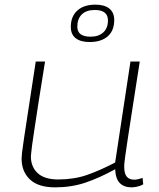

<svg xmlns="http://www.w3.org/2000/svg" viewBox="-20 -797 687 827"><path d="M217 10Q145 10 109 -24Q73 -58 73 -114Q73 -122 75 -140.5Q77 -159 83.5 -201.5Q90 -244 102 -323Q114 -402 134 -532H174Q156 -422 145 -350Q134 -278 127.5 -235Q121 -192 118 -170Q115 -148 114.5 -138.5Q114 -129 113 -124Q113 -78 142.5 -51Q172 -24 231 -24Q298 -24 353.5 -43Q409 -62 476 -97L542 -532H582Q563 -408 550 -326.5Q537 -245 530 -197Q523 -149 519.5 -125Q516 -101 515.5 -92.5Q515 -84 515 -80Q515 -49 526 -36Q537 -23 559 -23Q564 -23 574 -25Q584 -27 594 -31L597 -3Q585 4 570.5 7Q556 10 547 10Q515 10 496.5 -8Q478 -26 476 -68Q407 -30 347 -10Q287 10 217 10ZM366 -616Q327 -616 306 -632.5Q285 -649 285 -681Q285 -726 313 -751.5Q341 -777 391 -777Q430 -777 451 -760Q472 -743 472 -711Q472 -665 444 -640.5Q416 -616 366 -616ZM370 -639Q405 -639 425 -657.5Q445 -676 445 -709Q445 -754 388 -754Q352 -754 332.5 -735Q313 -716 313 -682Q313 -639 370 -639Z"/></svg>

Font: Georama Extended ExtraLight
Style: Italic
Weight: 200
Width: 7
Italic angle: -9°
Designer: Jean-Baptiste Levee
Foundry: Production Type
Version: Version 1.000